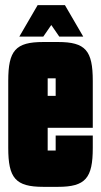

<svg xmlns="http://www.w3.org/2000/svg" viewBox="-20 -720 392 745"><path d="M232 -700H126L55 -578H148L179 -623L210 -578H303ZM196 -136H165V-224H340V-406C340 -524 312 -557 205 -557H148C40 -557 12 -524 12 -406V-146C12 -29 40 5 148 5H205C312 5 340 -29 340 -146V-194H196ZM196 -348H165V-416H196Z"/></svg>

Font: Queering Heavy
Style: Bold
Weight: 900
Designer: Adam Naccarato
Foundry: adamnac
Version: Version 2.000;hotconv 1.0.109;makeotfexe 2.5.65596